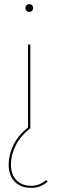

<svg xmlns="http://www.w3.org/2000/svg" viewBox="-20 -622 283 931"><path d="M103 -583Q103 -591 108.5 -596.5Q114 -602 122 -602Q130 -602 135.5 -596.5Q141 -591 141 -583Q141 -576 135.5 -570Q130 -564 122 -564Q114 -564 108.5 -569.5Q103 -575 103 -583ZM211 259Q193 274 174.5 281.5Q156 289 132 289Q81 289 51.5 259Q22 229 22 176Q22 130 44.5 82.5Q67 35 116 -4V-406H127V0Q79 37 56 83.5Q33 130 33 175Q33 224 59.5 251.5Q86 279 132 279Q172 279 203 251Z"/></svg>

Font: Ysabeau Hairline
Style: Regular
Weight: 100
Designer: Christian Thalmann (Catharsis Fonts)
Version: Version 0.003